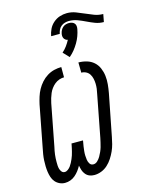

<svg xmlns="http://www.w3.org/2000/svg" viewBox="-142 -1062 888 1160"><g transform="rotate(-15 302.0 -482.0)"><path d="M301 12Q285 12 271 6.5Q257 1 247 -11Q237 -23 232.5 -37Q228 -51 225 -67Q217 -52 206 -37.5Q195 -23 181.5 -11.5Q168 0 151.5 6Q135 12 118 12Q100 12 84 4.5Q68 -3 57 -16Q46 -29 40.5 -45.5Q35 -62 32.5 -79.5Q30 -97 29.5 -115.5Q29 -134 30 -152.5Q31 -171 34 -189.5Q37 -208 41 -227L91 -487Q96 -509 103 -531.5Q110 -554 121.5 -575Q133 -596 149.5 -614.5Q166 -633 187 -646Q208 -659 231 -664.5Q254 -670 276 -670V-606Q262 -606 246.5 -601Q231 -596 218 -585.5Q205 -575 195 -561.5Q185 -548 179 -533.5Q173 -519 168.5 -504.5Q164 -490 161 -475L111 -215Q108 -203 106 -191.5Q104 -180 102.5 -168.5Q101 -157 100.5 -145.5Q100 -134 100 -123Q100 -112 100.5 -101Q101 -90 104 -79.5Q107 -69 114 -60.5Q121 -52 133 -52Q143 -52 153 -59.5Q163 -67 169.5 -76Q176 -85 181.5 -95.5Q187 -106 191.5 -116.5Q196 -127 199.5 -137.5Q203 -148 205.5 -158.5Q208 -169 210.5 -179.5Q213 -190 215 -201L216 -208H288L287 -201Q284 -187 282 -172.5Q280 -158 278.5 -144Q277 -130 277.5 -116Q278 -102 280 -88.5Q282 -75 289.5 -63.5Q297 -52 312 -52Q326 -52 337.5 -63Q349 -74 356.5 -87Q364 -100 370 -113.5Q376 -127 380 -140.5Q384 -154 387 -168Q390 -182 393 -195L443 -455Q447 -472 449 -488Q451 -504 450.5 -520Q450 -536 446.5 -551.5Q443 -567 435 -579.5Q427 -592 413.5 -599Q400 -606 384 -606L383 -670Q410 -670 435 -662.5Q460 -655 478.5 -638.5Q497 -622 507 -598.5Q517 -575 520 -549.5Q523 -524 520.5 -497Q518 -470 513 -443L462 -183Q458 -162 452.5 -140.5Q447 -119 437.5 -98Q428 -77 415 -57Q402 -37 384.5 -21Q367 -5 345 3.5Q323 12 301 12ZM265 -866Q269 -888 279 -909Q289 -930 307.5 -946Q326 -962 348 -969Q370 -976 392 -976Q421 -976 447 -966Q473 -956 498 -945Q523 -934 549 -924Q575 -914 604 -914L595 -866Q567 -866 542 -875.5Q517 -885 493.5 -896.5Q470 -908 445 -917.5Q420 -927 392 -927Q380 -927 367 -923.5Q354 -920 343.5 -911.5Q333 -903 327 -890.5Q321 -878 319 -866ZM341 -715 306 -752Q322 -766 334.5 -783Q347 -800 357 -819Q349 -820 343 -824.5Q337 -829 333.5 -835.5Q330 -842 329.5 -850Q329 -858 331 -866Q333 -876 338 -885.5Q343 -895 351 -902Q359 -909 369 -912Q379 -915 389 -915Q399 -915 408 -912Q417 -909 423 -902Q429 -895 430 -885.5Q431 -876 429 -866Q425 -845 417.5 -824.5Q410 -804 398.5 -784.5Q387 -765 373 -747.5Q359 -730 341 -715Z"/></g></svg>

Font: Lode
Style: Italic
Weight: 400
Italic angle: -11°
Monospace: yes
Designer: Belleve Invis
Foundry: Belleve Invis
Version: Version 29.2.0; ttfautohint (v1.8.3)